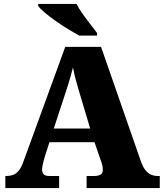

<svg xmlns="http://www.w3.org/2000/svg" viewBox="-20 -951 828 971"><path d="M7 0V-61H14Q31 -61 46 -66.5Q61 -72 74 -87Q87 -102 97 -130L310 -714H491L695 -128Q704 -105 716 -90Q728 -75 743.5 -68Q759 -61 777 -61H788V0H418V-61H458Q474 -61 487 -67Q500 -73 500 -92Q500 -102 498 -111.5Q496 -121 493.5 -129Q491 -137 489 -141L458 -232H230L207 -160Q205 -152 201.5 -140Q198 -128 195.5 -115.5Q193 -103 193 -93Q193 -78 201 -69.5Q209 -61 230 -61H279V0ZM252 -301H436L379 -492Q374 -510 368.5 -528.5Q363 -547 358 -567.5Q353 -588 349 -610Q344 -589 338 -568.5Q332 -548 326.5 -529Q321 -510 315 -493ZM381 -771Q355 -785 323 -804.5Q291 -824 260 -846Q229 -868 205.5 -888Q182 -908 173 -921V-931H367Q378 -909 397 -882Q416 -855 436.5 -829Q457 -803 471 -784V-771Z"/></svg>

Font: Noto Rashi Hebrew Black
Style: Regular
Weight: 900
Version: Version 1.006